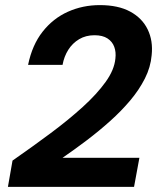

<svg xmlns="http://www.w3.org/2000/svg" viewBox="-20 -732 631 752"><path d="M11 0 29 -103Q108 -158 178.5 -210.5Q249 -263 304.5 -313.5Q360 -364 394 -411.5Q428 -459 432 -503Q435 -528 427.5 -548.5Q420 -569 401 -581.5Q382 -594 350 -594Q316 -594 290 -578.5Q264 -563 247.5 -537Q231 -511 225 -478H90Q106 -556 147 -608Q188 -660 246 -686Q304 -712 371 -712Q443 -712 490 -686.5Q537 -661 558.5 -616.5Q580 -572 574 -516Q570 -469 547.5 -424.5Q525 -380 490 -338.5Q455 -297 411.5 -258Q368 -219 320.5 -183Q273 -147 225 -114H526L505 0Z"/></svg>

Font: DM Sans 12pt ExtraBold
Style: Italic
Weight: 800
Italic angle: -10°
Version: Version 4.004;gftools[0.9.30]